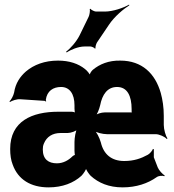

<svg xmlns="http://www.w3.org/2000/svg" viewBox="-20 -800 754 830"><path d="M244 -424C281 -424 302 -394 302 -345V-331C302 -324 303 -312 306 -309L308 -311C305 -315 295 -317 289 -317H232C118 -317 24 -276 24 -156C24 -131 27 -108 35 -88C58 -24 113 10 190 10C250 10 298 -9 332 -40C340 -48 354 -68 354 -77H350C350 -68 364 -48 372 -40C406 -9 451 10 510 10C569 10 619 -7 657 -34C665 -40 682 -42 690 -38L692 -42C683 -46 667 -64 662 -76L645 -120V-155L641 -156C639 -149 627 -135 619 -131C590 -115 559 -104 517 -104C462 -104 428 -133 416 -184C410 -205 397 -231 386 -239L384 -236C395 -227 424 -220 442 -220H653C668 -220 693 -209 701 -199L704 -202C696 -212 688 -241 688 -260V-299C688 -336 683 -369 675 -398C651 -482 594 -538 500 -538C450 -539 411 -523 381 -498C375 -493 366 -479 367 -472L370 -473C369 -480 355 -496 348 -501C319 -525 279 -538 231 -538C173 -538 126 -520 92 -491C68 -470 47 -441 41 -400C38 -386 28 -368 21 -362L23 -359C32 -365 53 -372 67 -371L173 -364C175 -364 176 -362 177 -361L180 -363C179 -364 178 -366 178 -368C183 -407 210 -424 244 -424ZM165 -154C165 -163 166 -171 170 -180C182 -209 207 -225 242 -225H272C286 -225 310 -233 318 -243L315 -246C307 -236 302 -204 302 -186V-148C302 -144 303 -129 305 -127L307 -130C305 -132 296 -127 293 -124C276 -107 253 -94 226 -94C190 -94 165 -111 165 -154ZM549 -328V-321C549 -318 549 -311 551 -309L554 -312C552 -314 547 -314 545 -314H432C419 -314 398 -308 390 -300L392 -297C400 -305 409 -328 413 -345C422 -391 444 -424 486 -424C530 -424 549 -386 549 -328ZM363 -727 324 -647C310 -619 283 -589 266 -577L268 -573C285 -585 319 -599 345 -599H371C376 -599 388 -594 390 -590L393 -591C391 -596 396 -611 399 -616L451 -693C474 -728 515 -762 539 -777L538 -780C514 -766 468 -750 433 -750H395C389 -750 374 -757 371 -762L368 -761C370 -755 367 -734 363 -727Z"/></svg>

Font: Asimov
Style: EdgeExtreme
Weight: 500
Designer: Google
Version: Version 2.000980: 2014